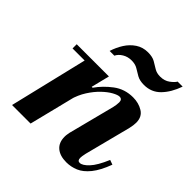

<svg xmlns="http://www.w3.org/2000/svg" viewBox="-183 -821 974 974"><g transform="rotate(45 304.5 -333.5)"><path d="M435 11Q389 11 363 -11Q337 -33 337 -75Q337 -85 338.5 -92.5Q340 -100 341 -107L405 -356Q407 -363 408.5 -375Q410 -387 410 -394Q410 -405 405 -410.5Q400 -416 391 -416Q378 -416 354.5 -403Q331 -390 305.5 -365.5Q280 -341 258 -306.5Q236 -272 224 -229L255 -351H262Q292 -394 337 -428Q382 -462 442 -462Q482 -462 513 -443Q544 -424 544 -382Q544 -364 538 -338L474 -89Q471 -76 470 -68Q469 -60 469 -55Q469 -35 485 -35Q504 -35 530.5 -63Q557 -91 584 -155L609 -146Q586 -84 558 -49.5Q530 -15 499 -2Q468 11 435 11ZM35 0 143 -450H280L168 0ZM49 -420V-450H268V-420ZM191 -544Q202 -579 221 -609Q240 -639 268.5 -658Q297 -677 334 -677Q366 -677 385 -666Q404 -655 421.5 -644Q439 -633 464 -633Q495 -633 516.5 -649Q538 -665 545 -678H581Q560 -618 524.5 -581.5Q489 -545 436 -545Q405 -545 385.5 -556Q366 -567 348.5 -578Q331 -589 304 -589Q277 -589 255.5 -576Q234 -563 225 -544Z"/></g></svg>

Font: Libre Bodoni
Style: Italic
Weight: 400
Italic angle: -13°
Designer: Pablo Impallari, Rodrigo Fuenzalida
Foundry: Impallari Type
Version: Version 2.005;gftools[0.9.23]